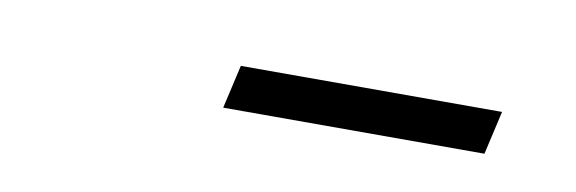

<svg xmlns="http://www.w3.org/2000/svg" viewBox="-23 -716 456 152"><g transform="rotate(10 205.0 -639.5)"><path d="M156 -622 164 -657H374L366 -622Z"/></g></svg>

Font: Piazzolla SC ExtraLight
Style: Italic
Weight: 200
Italic angle: -11.3°
Designer: Juan Pablo del Peral
Foundry: Huerta Tipografica
Version: Version 1.330